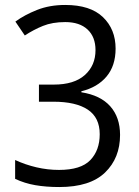

<svg xmlns="http://www.w3.org/2000/svg" viewBox="-20 -744 560 774"><path d="M446 -548Q446 -479 409.5 -435.5Q373 -392 308 -376V-372Q385 -360 424.5 -315.5Q464 -271 464 -200Q464 -107 403.5 -48.5Q343 10 219 10Q166 10 122.5 2.5Q79 -5 41 -23V-99Q82 -80 127 -69.5Q172 -59 218 -59Q306 -59 344 -98.5Q382 -138 382 -203Q382 -270 334 -302Q286 -334 195 -334H137V-403H197Q279 -403 322 -441.5Q365 -480 365 -542Q365 -595 333 -625Q301 -655 243 -655Q191 -655 153 -639.5Q115 -624 80 -601L42 -657Q79 -684 129.5 -704Q180 -724 243 -724Q344 -724 395 -675Q446 -626 446 -548Z"/></svg>

Font: Noto Sans Sinhala SemiCondensed
Style: Regular
Weight: 400
Width: 4
Designer: Jelle Bosma - Monotype Design Team
Foundry: Monotype Imaging Inc.
Version: Version 2.006; ttfautohint (v1.8.4.7-5d5b)